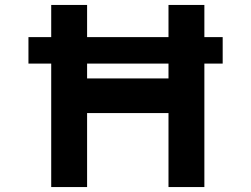

<svg xmlns="http://www.w3.org/2000/svg" viewBox="-20 -756 1015 776"><path d="M95 -606H187V-736H332V-606H661V-736H806V-606H880V-499H806V0H661V-299H332V0H187V-499H95ZM332 -439H661V-499H332Z"/></svg>

Font: Synthetic
Style: Bold
Weight: 700
Designer: Santiago Orozco
Foundry: Typemade
Version: Version 2.000; ttfautohint (v1.8.4.7-5d5b)